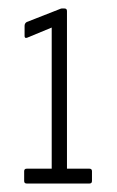

<svg xmlns="http://www.w3.org/2000/svg" viewBox="-20 -790 275 453"><path d="M43 -357Q37 -357 37 -363V-386Q37 -392 43 -392H102V-725L44 -701Q38 -699 38 -705V-729Q38 -735 43 -738L122 -769Q124 -770 126 -770Q128 -770 129 -770H132Q138 -770 138 -764V-392H191Q197 -392 197 -386V-363Q197 -357 191 -357Z"/></svg>

Font: Sofia Sans Extra Condensed Light
Style: Regular
Weight: 300
Designer: Botio Nikoltchev, Ani Petrova
Foundry: lettersoup
Version: Version 4.101